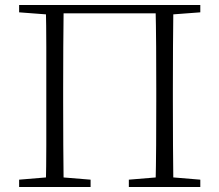

<svg xmlns="http://www.w3.org/2000/svg" viewBox="-20 -743 872 763"><path d="M162 0Q164 -83 164 -165Q164 -247 164 -341V-390Q164 -474 164 -557.5Q164 -641 162 -723H233Q232 -641 231.5 -557.5Q231 -474 231 -390V-341Q231 -247 231.5 -165Q232 -83 233 0ZM598 0Q600 -83 600.5 -165Q601 -247 601 -341V-390Q601 -474 600.5 -557.5Q600 -641 598 -723H669Q668 -641 667.5 -557.5Q667 -474 667 -390V-341Q667 -247 667.5 -165Q668 -83 669 0ZM56 0V-29L188 -40H206L340 -29V0ZM492 0V-29L625 -40H644L776 -29V0ZM56 -694V-723H198V-684H188ZM634 -684V-723H776V-694L643 -684ZM198 -690V-723H634V-690Z"/></svg>

Font: Source Han Serif JP VF
Style: Regular
Weight: 250
Designer: Ryoko NISHIZUKA 西塚涼子 (kana & ideographs); Frank Grießhammer (Latin, Greek & Cyrillic); Wenlong ZHANG 张文龙 (bopomofo); San
Foundry: Adobe
Version: Version 2.001;hotconv 1.1.0;makeotfexe 2.6.0